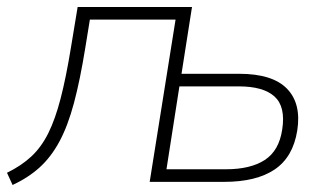

<svg xmlns="http://www.w3.org/2000/svg" viewBox="-30 -520 935 549"><path d="M6 9 -10 -26Q31 -46 59.5 -72.5Q88 -99 108 -139Q128 -179 143.5 -239Q159 -299 173 -385L192 -500H519L489 -309H654Q749 -309 790.5 -266.5Q832 -224 820 -147Q808 -71 755.5 -35.5Q703 0 611 0H398L472 -464H227L214 -384Q199 -291 181.5 -225.5Q164 -160 140 -115.5Q116 -71 83.5 -41.5Q51 -12 6 9ZM446 -36H616Q686 -36 727 -62.5Q768 -89 777 -150Q787 -215 755 -244Q723 -273 653 -273H483Z"/></svg>

Font: Mulish ExtraLight
Style: Italic
Weight: 200
Italic angle: -9°
Designer: Vernon Adams
Foundry: Vernon Adams
Version: Version 3.603